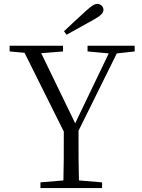

<svg xmlns="http://www.w3.org/2000/svg" viewBox="-20 -958 724 978"><path d="M306 -799 319 -781C364 -806 409 -831 454 -856C494 -878 507 -892 507 -908C507 -924 493 -938 476 -938C460 -938 446 -928 415 -900C380 -869 344 -834 306 -799ZM426 -696 534 -686 363 -330 190 -687 301 -696V-725H29V-696L105 -689L305 -288C305 -166 305 -111 303 -39L186 -29V0H500V-29L382 -39C380 -112 380 -167 380 -292L575 -686L666 -696V-725H426Z"/></svg>

Font: Noto Serif CJK HK Light
Style: Regular
Weight: 300
Designer: Ryoko NISHIZUKA 西塚涼子 (kana & ideographs); Frank Grießhammer (Latin, Greek & Cyrillic); Wenlong ZHANG 张文龙 (bopomofo); San
Foundry: Adobe
Version: Version 2.001;hotconv 1.1.0;makeotfexe 2.6.0